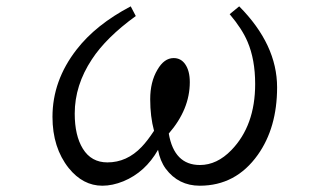

<svg xmlns="http://www.w3.org/2000/svg" viewBox="-20 -571 1040 611"><path d="M412.1 -520Q317.9 -451.7 272.5 -382.3Q217.8 -299.8 217.8 -209.5Q217.8 -139.6 243.7 -97.7Q270.5 -54.2 321.8 -54.2Q383.8 -54.2 430.7 -103.5Q448.7 -122.1 470.2 -154.8Q458 -199.7 458 -255.4Q458 -310.5 481 -349.1Q502.4 -386.2 532.7 -386.2Q555.7 -386.2 569.3 -366.7Q584 -345.7 584 -309.6Q584 -223.1 517.1 -146Q534.2 -45.9 616.2 -45.9Q670.4 -45.9 716.3 -93.3Q792 -171.4 792 -303.7Q792 -381.8 767.6 -438.5Q750.5 -479 710.9 -525.9L741.2 -550.8Q861.8 -429.2 861.8 -293Q861.8 -164.6 800.3 -78.1Q730.5 20 615.7 20Q547.9 20 507.3 -34.2Q489.3 -59.1 482.9 -94.2Q442.4 -22.9 372.6 5.9Q337.9 20 305.7 20Q244.1 20 198.7 -36.1Q147 -101.1 147 -199.2Q147 -314.5 223.6 -413.1Q285.2 -492.7 396 -550.8Z"/></svg>

Font: BIZ UDPMincho
Style: Regular
Weight: 400
Designer: TypeBank Co., Ltd.
Foundry: Morisawa Inc.
Version: Version 1.06